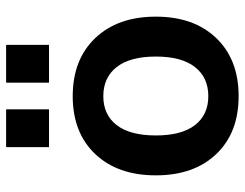

<svg xmlns="http://www.w3.org/2000/svg" viewBox="-106 -681 797 625"><g transform="rotate(-90 292.5 -368.5)"><path d="M103.5 -63Q34.2 -135.7 34.2 -259.8Q34.2 -383.8 103.5 -457Q172.9 -530.3 292 -530.3Q411.1 -530.3 481 -457Q550.8 -383.8 550.8 -259.8Q550.8 -135.7 481 -63Q411.1 9.8 292 9.8Q172.9 9.8 103.5 -63ZM126 -607.4V-747.1H249V-607.4ZM197.8 -387.2Q164.1 -343.8 164.1 -259.8Q164.1 -175.8 197.8 -132.3Q231.4 -88.9 292 -88.9Q352.5 -88.9 386.7 -132.3Q420.9 -175.8 420.9 -259.8Q420.9 -343.8 386.7 -387.2Q352.5 -430.7 292 -430.7Q231.4 -430.7 197.8 -387.2ZM335.9 -607.4V-747.1H459V-607.4Z"/></g></svg>

Font: GenEi M Gothic v2 Bold
Style: Regular
Weight: 700
Version: Version 2.0